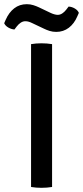

<svg xmlns="http://www.w3.org/2000/svg" viewBox="-53 -894 397 918"><path d="M95.5 -683Q106 -685 120 -686Q134 -687 145 -687Q157.5 -687 171 -686Q184.5 -685 196 -683V0Q184.5 2 171 3Q157.5 4 145 4Q134 4 120 3Q106 2 95.5 0ZM101 -783.5Q92 -788 84.2 -790.2Q76.5 -792.5 68 -792.5Q57 -792.5 46.5 -785.8Q36 -779 27.5 -768L16 -753Q1.5 -754 -13 -762.2Q-27.5 -770.5 -33 -783L-26 -799Q-10.5 -834.5 15 -854.2Q40.5 -874 75 -874Q92 -874 106.8 -869.2Q121.5 -864.5 133 -859L187.5 -833Q196.5 -828.5 206 -825.8Q215.5 -823 223 -823Q234 -823 244.2 -829.5Q254.5 -836 263.5 -847.5L275 -862.5Q290 -862 304.5 -853.5Q319 -845 324 -832.5L317 -816.5Q302 -781 276 -761.2Q250 -741.5 216 -741.5Q199 -741.5 184 -746.2Q169 -751 158 -756.5Z"/></svg>

Font: Signika Negative
Style: Regular
Weight: 400
Designer: Anna Giedry
Foundry: Anna Giedry
Version: Version 2.001